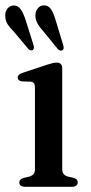

<svg xmlns="http://www.w3.org/2000/svg" viewBox="-28 -716 350 736"><path d="M210.5 -455V-69.5Q210.5 -56 215.8 -49.2Q221 -42.5 231 -39.5L253 -34.5Q261.5 -32 265.8 -27.8Q270 -23.5 270 -16.5Q270 -9 264.2 -4.5Q258.5 0 247.5 0H67.5Q57.5 0 51.8 -4.5Q46 -9 46 -16.5Q46 -23 50.2 -27.2Q54.5 -31.5 62.5 -34L86 -39.5Q96 -43 101 -49.2Q106 -55.5 106 -69V-380.5Q106 -392 102.2 -396.8Q98.5 -401.5 90 -403L56 -404Q48 -405.5 44 -409Q40 -412.5 40 -418.5Q40 -425 44.5 -429.2Q49 -433.5 59.5 -437L151 -467.5Q165 -472 173.5 -474Q182 -476 190 -476Q200 -476 205.2 -470.5Q210.5 -465 210.5 -455ZM70.9 -637 99.6 -546Q101.6 -540 102.1 -534.8Q102.5 -529.5 98.8 -525.5Q95.6 -522 90.5 -523Q85.4 -524 81 -528L23.9 -596Q9.7 -609.5 1.2 -623Q-7.3 -636.5 -7.7 -653.5Q-9.3 -669.5 -0.4 -681.8Q8.5 -694 23.5 -695Q41.3 -695.5 51.8 -679.8Q62.4 -664 70.9 -637ZM186.3 -635.5 213.8 -544.5Q215.9 -538 216.1 -532.8Q216.3 -527.5 212.2 -524Q209 -521 203.9 -522Q198.8 -523 194.4 -527L137.7 -596.5Q124.3 -611 116.4 -624.8Q108.5 -638.5 107.7 -655.5Q107.3 -671.5 116.2 -683.2Q125.1 -695 140.1 -695.5Q158.3 -695.5 168.5 -679.2Q178.6 -663 186.3 -635.5Z"/></svg>

Font: Fraunces 11pt
Style: Regular
Weight: 400
Version: Version 1.000;[b76b70a41]